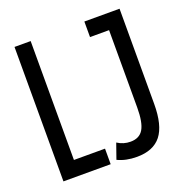

<svg xmlns="http://www.w3.org/2000/svg" viewBox="-122 -767 844 884"><g transform="rotate(-20 300.0 -325.0)"><path d="M43.5 0V-658.7H122.6V-76.2H274.9V0ZM333 -85Q362.3 -65.9 397 -65.9Q441.4 -65.9 460.2 -98.6Q479 -131.3 479 -203.1V-582.5H385.7V-658.7H558.1V-192.9Q558.1 -87.4 519.8 -38.8Q481.4 9.8 400.9 9.8Q346.7 9.8 306.6 -9.8Z"/></g></svg>

Font: Cousine
Style: Regular
Weight: 400
Monospace: yes
Designer: Steve Matteson
Foundry: Ascender Corporation
Version: Version 1.20